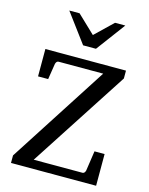

<svg xmlns="http://www.w3.org/2000/svg" viewBox="-133 -999 841 1083"><g transform="rotate(15 287.5 -458.0)"><path d="M39.1 0V-43.9L411.1 -621.1H150.9Q144 -621.1 139.9 -616.2Q135.7 -611.3 133.8 -604L119.1 -511.2H60.1V-670.9H530.8V-625L158.2 -50.8H442.9Q449.7 -50.8 454.1 -56.2Q458.5 -61.5 460 -68.8L477.1 -185.1H536.1V0ZM335.4 -746.1H260.3L134.3 -915.5H194.3L298.3 -816.4L401.4 -915.5H461.4Z"/></g></svg>

Font: Charis SIL Phon
Style: Regular
Weight: 400
Foundry: SIL International
Version: Version 5.000